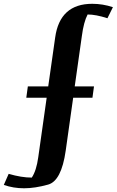

<svg xmlns="http://www.w3.org/2000/svg" viewBox="-79 -783 623 1026"><path d="M-58.6 205.1 -32.7 146Q35.6 166 90.8 166Q115.7 128.9 125.5 56.6L170.4 -260.7H61.5L69.8 -321.3H178.7L215.8 -582.5Q240.7 -762.7 414.1 -762.7Q470.2 -762.7 524.4 -744.6L495.1 -685.5Q433.1 -705.6 389.2 -705.6Q368.2 -665.5 358.4 -590.3L320.3 -321.3H423.3L415 -260.7H312L272 22.9Q249 183.6 178.2 203.4Q107.4 223.1 49.8 223.1Q-7.8 223.1 -58.6 205.1Z"/></svg>

Font: NoticiaText-BoldItalic
Style: Bold Italic
Weight: 700
Italic angle: -8°
Designer: JM Sole
Foundry: JM Sole
Version: Version 1.003